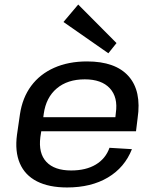

<svg xmlns="http://www.w3.org/2000/svg" viewBox="-20 -819 685 847"><path d="M276 8Q196 8 143 -19Q90 -46 67.5 -98.5Q45 -151 55 -225L68 -315Q79 -388 117.5 -440Q156 -492 219 -520Q282 -548 364 -548Q489 -548 547 -483Q605 -418 587 -297L580 -240H162L158 -214Q149 -143 184.5 -105Q220 -67 294 -67Q359 -67 402.5 -93Q446 -119 463 -167L562 -161Q530 -80 456 -36Q382 8 276 8ZM171 -302H489L491 -321Q501 -390 464.5 -429.5Q428 -469 354 -469Q278 -469 230.5 -429Q183 -389 173 -317ZM494 -629 458 -584 260 -722 325 -799Z"/></svg>

Font: Pathway Extreme 8pt Thin 12pt Medium
Style: Italic
Weight: 500
Italic angle: -8°
Version: Version 1.001;gftools[0.9.26]